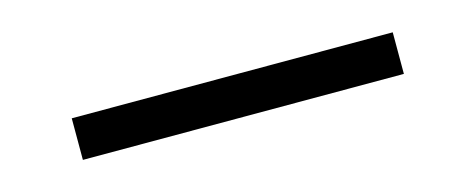

<svg xmlns="http://www.w3.org/2000/svg" viewBox="-22 -101 644 260"><g transform="rotate(-15 300.0 29.0)"><path d="M75 0H525V58.3H75Z"/></g></svg>

Font: BoonBaan
Style: Regular
Weight: 400
Designer: Sungsit Sawaiwan
Foundry: FontUni
Version: Version 2.0